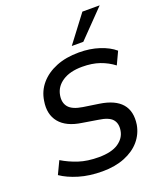

<svg xmlns="http://www.w3.org/2000/svg" viewBox="-168 -1043 970 1158"><g transform="rotate(-20 316.5 -464.5)"><path d="M288 9Q205 9 138 -11Q71 -31 26 -62L65 -144Q113 -115 168 -97Q223 -79 295 -79Q378 -79 422 -109Q466 -139 473 -186Q480 -230 457 -256.5Q434 -283 369 -292L271 -308Q174 -322 130.5 -375Q87 -428 101 -511Q110 -572 149 -617.5Q188 -663 251 -688.5Q314 -714 397 -714Q468 -714 527.5 -694.5Q587 -675 624 -643L586 -562Q547 -592 498.5 -609Q450 -626 386 -626Q308 -626 260 -594.5Q212 -563 203 -510Q195 -464 219 -435Q243 -406 308 -396L408 -381Q602 -352 577 -185Q567 -128 530 -84.5Q493 -41 431 -16Q369 9 288 9ZM371 -765 502 -938H613L445 -765Z"/></g></svg>

Font: Mulish SemiBold
Style: Italic
Weight: 600
Italic angle: -9°
Designer: Vernon Adams
Foundry: Vernon Adams
Version: Version 3.603; ttfautohint (v1.8.3)